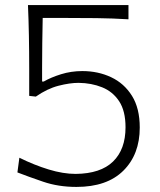

<svg xmlns="http://www.w3.org/2000/svg" viewBox="-20 -734 635 764"><path d="M284.2 9.8Q211.9 9.8 151.4 -11Q90.8 -31.7 49.3 -47.9L57.1 -106.4Q116.2 -77.1 173.8 -59.6Q231.4 -42 281.2 -42Q380.4 -43 429.9 -91.3Q479.5 -139.6 479.5 -227.5Q479.5 -292.5 454.1 -331.1Q428.7 -369.6 386.2 -386.7Q343.8 -403.8 292.5 -404.3Q257.8 -404.3 212.9 -392.8Q168 -381.3 122.6 -349.6L96.2 -352.5V-460Q96.2 -528.3 95 -592.3Q93.8 -656.2 91.3 -713.9H491.2V-657.2Q427.7 -661.1 363.5 -661.9Q299.3 -662.6 236.3 -662.6H149.9Q148.9 -612.8 148.2 -563.2Q147.5 -513.7 147.5 -464.4V-409.7H154.3Q183.1 -426.3 223.1 -438.7Q263.2 -451.2 307.6 -451.2Q370.1 -451.2 422.1 -426.8Q474.1 -402.3 505.1 -352.8Q536.1 -303.2 536.1 -226.6Q536.1 -119.6 470.9 -54.9Q405.8 9.8 284.2 9.8Z"/></svg>

Font: Pinar DS1 Light
Style: Regular
Weight: 300
Designer: Amin Abedi
Version: Version 3.000